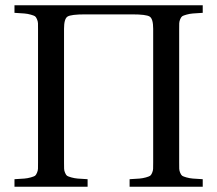

<svg xmlns="http://www.w3.org/2000/svg" viewBox="-20 -712 828 732"><path d="M35.2 0V-28.8Q60.5 -30.3 72.8 -31.2Q85 -32.2 97.2 -35.6Q109.4 -39.1 113.3 -41.7Q117.2 -44.4 120.8 -52.7Q124.5 -61 124.8 -68.6Q125 -76.2 125 -92.8V-599.1Q125 -615.7 124.8 -623.3Q124.5 -630.9 120.8 -639.2Q117.2 -647.5 113.3 -650.1Q109.4 -652.8 97.2 -656.2Q85 -659.7 72.8 -660.6Q60.5 -661.6 35.2 -663.1V-691.9H752.9V-663.1Q727.5 -661.6 715.3 -660.6Q703.1 -659.7 690.9 -656.2Q678.7 -652.8 674.8 -650.1Q670.9 -647.5 667.2 -639.2Q663.6 -630.9 663.3 -623.3Q663.1 -615.7 663.1 -599.1V-92.8Q663.1 -76.2 663.3 -68.6Q663.6 -61 667.2 -52.7Q670.9 -44.4 674.8 -41.7Q678.7 -39.1 690.9 -35.6Q703.1 -32.2 715.3 -31.2Q727.5 -30.3 752.9 -28.8V0H474.1V-28.8Q499.5 -30.3 511.7 -31.2Q523.9 -32.2 536.1 -35.6Q548.3 -39.1 552.2 -41.7Q556.2 -44.4 559.8 -52.7Q563.5 -61 563.7 -68.6Q564 -76.2 564 -92.8V-602.1Q564 -640.1 550.8 -648.7Q537.6 -657.2 483.9 -657.2H304.2Q250.5 -657.2 237.3 -648.7Q224.1 -640.1 224.1 -602.1V-92.8Q224.1 -76.2 224.4 -68.6Q224.6 -61 228.3 -52.7Q231.9 -44.4 235.8 -41.7Q239.7 -39.1 252 -35.6Q264.2 -32.2 276.4 -31.2Q288.6 -30.3 314 -28.8V0Z"/></svg>

Font: Heuristica
Style: Regular
Weight: 400
Version: Version 1.0.2